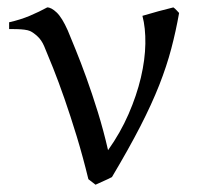

<svg xmlns="http://www.w3.org/2000/svg" viewBox="-20 -489 548 524"><path d="M468.8 -453.6Q460 -403.8 447.5 -356.4Q435.1 -309.1 414.6 -256.8Q394 -204.6 362.8 -143.8Q331.5 -83 285.6 -5.9Q277.8 -1.5 263.9 4.6Q250 10.7 240.7 15.1L221.2 0Q206.5 -60.5 189.5 -116.5Q172.4 -172.4 156 -219.5Q139.6 -266.6 125 -303.2Q110.4 -339.8 100.6 -362.8Q93.3 -379.9 82 -390.1Q70.8 -400.4 62 -404.3Q56.6 -406.7 46.9 -408Q37.1 -409.2 27.8 -409.4Q18.6 -409.7 11.7 -409.7Q4.9 -409.7 4.9 -409.7V-428.2Q35.6 -435.1 61.5 -446Q87.4 -457 108.9 -468.8Q120.1 -468.8 134.8 -454.8Q149.4 -440.9 165 -405.8Q172.9 -386.7 186.5 -353.3Q200.2 -319.8 215.8 -276.6Q231.4 -233.4 247.1 -182.9Q262.7 -132.3 274.9 -79.1Q308.6 -126.5 330.8 -177.5Q353 -228.5 364.5 -277.3Q376 -326.2 376.7 -369.6Q377.4 -413.1 368.7 -445.8Q391.1 -452.6 412.4 -458.3Q433.6 -463.9 453.1 -468.8Q457 -466.3 461.7 -461.2Q466.3 -456.1 468.8 -453.6Z"/></svg>

Font: Gentium
Style: Regular
Weight: 400
Designer: J. Victor Gaultney
Version: Version 1.03; 2011; OFL 1.1 release